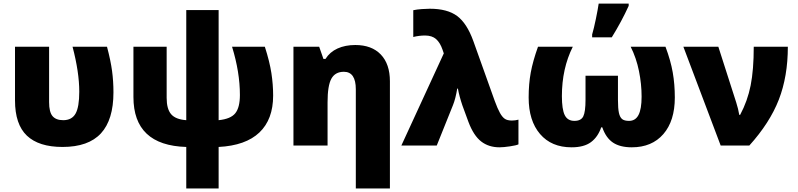

<svg xmlns="http://www.w3.org/2000/svg" viewBox="-20 -815 4466 1075"><path d="M330.1 7.8Q197.3 7.8 130.6 -55.4Q64 -118.7 64 -252.9V-553.2H254.9V-243.2Q254.9 -187.5 274.2 -164.8Q293.5 -142.1 334 -142.1Q382.3 -142.1 403.1 -179Q423.8 -215.8 423.8 -301.8Q423.8 -410.6 386.2 -553.2H579.1Q599.6 -476.1 607.4 -418.2Q615.2 -360.4 615.2 -297.9Q615.2 -144.5 545.2 -68.4Q475.1 7.8 330.1 7.8Z M1204.1 -758.8V-142.1Q1272 -148.9 1297.6 -181.2Q1323.2 -213.4 1323.2 -283.2Q1323.2 -410.6 1279.3 -553.2H1462.9Q1489.7 -469.7 1499.5 -405.8Q1509.3 -341.8 1509.3 -279.8Q1509.3 -146.5 1432.4 -73.2Q1355.5 0 1204.1 7.8V240.2H1022.9V7.8Q727.1 -1 727.1 -272V-553.2H913.1V-267.1Q913.1 -205.1 938 -175.8Q962.9 -146.5 1022.9 -142.1V-758.8Z M1972.2 240.2V-314.9Q1972.2 -413.1 1905.3 -413.1Q1856.9 -413.1 1835.4 -374.5Q1814 -335.9 1814 -242.2V0H1623V-553.2H1767.1L1791 -484.9H1802.2Q1826.7 -523.9 1869.9 -543.5Q1913.1 -563 1969.2 -563Q2061 -563 2112.1 -509.8Q2163.1 -456.5 2163.1 -359.9V240.2Z M2227.1 0 2464.8 -516.1 2458 -536.1Q2444.3 -576.2 2421.6 -596.2Q2398.9 -616.2 2359.9 -616.2Q2327.1 -616.2 2293.9 -607.9V-757.8Q2313.5 -762.2 2341.8 -764.2Q2370.1 -766.1 2386.2 -766.1Q2484.9 -766.1 2539.6 -725.3Q2594.2 -684.6 2629.9 -585.9L2750 -250Q2766.1 -206.1 2779.1 -182.9Q2792 -159.7 2806.2 -149.9Q2820.3 -140.1 2846.2 -140.1Q2864.3 -140.1 2882.8 -145V-6.8Q2871.6 -1 2835.2 4.4Q2798.8 9.8 2776.9 9.8Q2716.3 9.8 2674.1 -22.9Q2631.8 -55.7 2603 -131.8L2568.8 -225.1Q2551.3 -276.9 2543.9 -318.8H2540Q2530.3 -260.7 2516.1 -226.1L2425.3 0Z M3517.1 9.8Q3451.7 9.8 3412.1 -16.6Q3372.6 -43 3352.1 -102.1H3346.2Q3327.6 -47.9 3288.6 -19Q3249.5 9.8 3180.2 9.8Q3067.4 9.8 3003.7 -64.7Q2939.9 -139.2 2939.9 -269Q2939.9 -345.2 2951.7 -408.9Q2963.4 -472.7 2992.2 -553.2H3187Q3126 -431.2 3126 -276.9Q3126 -203.1 3141.8 -170.7Q3157.7 -138.2 3196.3 -138.2Q3233.4 -138.2 3245.8 -163.6Q3258.3 -189 3258.3 -256.8V-391.1H3439.9V-256.8Q3439.9 -207.5 3445.3 -183.1Q3450.7 -158.7 3463.1 -148.4Q3475.6 -138.2 3502 -138.2Q3537.6 -138.2 3554.9 -171.1Q3572.3 -204.1 3572.3 -273.9Q3572.3 -344.2 3557.6 -417Q3543 -489.7 3511.2 -553.2H3706.1Q3734.9 -476.6 3746.6 -409.9Q3758.3 -343.3 3758.3 -269Q3758.3 -138.2 3694.1 -64.2Q3629.9 9.8 3517.1 9.8ZM3295.4 -622.1Q3305.2 -655.3 3316.4 -709.7Q3327.6 -764.2 3332 -794.9H3500V-782.2Q3460 -694.3 3405.3 -606H3295.4Z M3806.2 -553.2H4002L4102.1 -241.2Q4113.3 -206.5 4119.1 -171.9H4124Q4165.5 -249.5 4182.9 -336.9Q4200.2 -424.3 4200.2 -553.2H4391.1Q4391.1 -387.2 4340.6 -257.1Q4290 -127 4175.3 0H4015.1Z"/></svg>

Font: OpenSansExtrabold
Style: Regular
Weight: 800
Foundry: Ascender Corporation
Version: Version 1.10